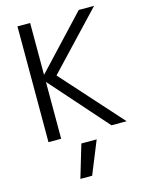

<svg xmlns="http://www.w3.org/2000/svg" viewBox="-143 -817 898 1170"><g transform="rotate(-15 306.0 -231.5)"><path d="M167 -356.4H165V0H85V-730.5H165V-405.3H167L471.7 -730.5H568.4L237.3 -379.9L578.1 0H482.4ZM373 59.6 289.1 266.6H214.8L276.4 59.6Z"/></g></svg>

Font: Mgen+ 1c regular
Style: Regular
Weight: 400
Designer: [Source Han Sans]
Ryoko NISHIZUKA  (kana & ideographs); Paul D. Hunt (Latin, Greek & Cyrillic); Wenlong ZHANG  (bopomofo
Version: Version 1.059.20150602